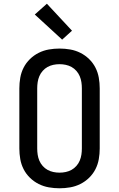

<svg xmlns="http://www.w3.org/2000/svg" viewBox="-20 -1004 640 1032"><path d="M300 8Q271 8 242.5 3Q214 -2 188 -15Q162 -28 141 -48.5Q120 -69 107 -94.5Q94 -120 89 -148.5Q84 -177 84 -206V-529Q84 -558 89 -586.5Q94 -615 107 -640.5Q120 -666 141 -686.5Q162 -707 188 -720Q214 -733 242.5 -738Q271 -743 300 -743Q329 -743 357.5 -738Q386 -733 412 -720Q438 -707 459 -686.5Q480 -666 493 -640.5Q506 -615 511 -586.5Q516 -558 516 -529V-206Q516 -177 511 -148.5Q506 -120 493 -94.5Q480 -69 459 -48.5Q438 -28 412 -15Q386 -2 357.5 3Q329 8 300 8ZM300 -76Q317 -76 333.5 -79.5Q350 -83 364.5 -91Q379 -99 390.5 -112Q402 -125 408.5 -140.5Q415 -156 417.5 -172.5Q420 -189 420 -206V-529Q420 -546 417.5 -562.5Q415 -579 408.5 -594.5Q402 -610 390.5 -623Q379 -636 364.5 -644Q350 -652 333.5 -655.5Q317 -659 300 -659Q283 -659 266.5 -655.5Q250 -652 235.5 -644Q221 -636 209.5 -623Q198 -610 191.5 -594.5Q185 -579 182.5 -562.5Q180 -546 180 -529V-206Q180 -189 182.5 -172.5Q185 -156 191.5 -140.5Q198 -125 209.5 -112Q221 -99 235.5 -91Q250 -83 266.5 -79.5Q283 -76 300 -76ZM314 -791 167 -926 232 -984 367 -839Z"/></svg>

Font: Iosevka HT Medium Extended
Style: Regular
Weight: 500
Width: 7
Monospace: yes
Designer: Belleve Invis
Foundry: Belleve Invis
Version: Version 32.3.0; ttfautohint (v1.8.4)